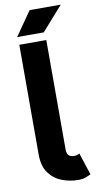

<svg xmlns="http://www.w3.org/2000/svg" viewBox="-99 -931 492 985"><g transform="rotate(-10 147.0 -438.5)"><path d="M254.4 -120.1 292 -4.9Q282.7 0 266.4 6.3Q250 12.7 226.1 12.7Q182.6 12.7 141.6 -2.9Q100.6 -18.6 74.2 -54.4Q47.9 -90.3 47.9 -150.9V-722.7H188.5V-150.9Q188.5 -112.3 226.1 -112.3Q242.2 -112.3 254.4 -120.1ZM182.6 -763.7H43.9L130.9 -888.7H293Z"/></g></svg>

Font: Giphurs
Style: Bold
Weight: 700
Version: Version 0.920; ttfautohint (v1.8.4.7-5d5b)